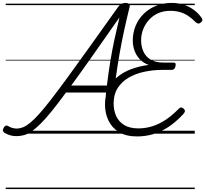

<svg xmlns="http://www.w3.org/2000/svg" viewBox="-39 -914 1404 1313"><path d="M73 17Q47 17 26.5 10Q6 3 -9 -6Q-17 -12 -19 -20Q-21 -28 -14 -40Q-7 -52 0.5 -54.5Q8 -57 15 -53Q29 -44 44 -39.5Q59 -35 75 -35Q96 -35 118 -43.5Q140 -52 167 -74Q194 -96 229 -135Q264 -174 311.5 -235.5Q359 -297 423.5 -385Q488 -473 572.5 -591.5Q657 -710 767 -864Q779 -881 791 -887.5Q803 -894 819 -894Q836 -894 844 -886Q852 -878 846 -861Q827 -784 810 -706Q793 -628 779 -548.5Q765 -469 753.5 -386.5Q742 -304 734 -218Q732 -205 726 -198Q720 -191 704 -190Q689 -189 684 -194Q679 -199 680 -213Q682 -231 683.5 -247.5Q685 -264 686 -281H412Q357 -206 314.5 -153.5Q272 -101 238.5 -68Q205 -35 178 -16Q151 3 125.5 10Q100 17 73 17ZM448 -329H692Q702 -411 714.5 -489Q727 -567 743.5 -643.5Q760 -720 778 -795Q673 -645 592 -530Q511 -415 448 -329ZM898 19Q822 19 773.5 -11.5Q725 -42 702 -91.5Q679 -141 679 -199Q679 -262 702 -309Q725 -356 765.5 -389Q806 -422 860.5 -442Q915 -462 978 -470Q944 -482 919.5 -506.5Q895 -531 882 -564.5Q869 -598 869 -637Q869 -678 881 -716.5Q893 -755 916 -787Q939 -819 971.5 -843Q1004 -867 1045.5 -880.5Q1087 -894 1135 -894Q1180 -894 1218 -881.5Q1256 -869 1286.5 -846.5Q1317 -824 1338 -794Q1345 -785 1345 -776.5Q1345 -768 1334 -760Q1324 -751 1315 -753.5Q1306 -756 1297 -764Q1273 -789 1247 -806Q1221 -823 1191 -831.5Q1161 -840 1125 -840Q1080 -840 1043.5 -824Q1007 -808 981 -779.5Q955 -751 940.5 -715Q926 -679 926 -639Q926 -596 942 -561Q958 -526 991.5 -506Q1025 -486 1080 -486H1148Q1158 -486 1161 -480Q1164 -474 1161 -460Q1158 -447 1151 -441.5Q1144 -436 1135 -436H1069Q1009 -436 949.5 -423.5Q890 -411 842.5 -384Q795 -357 766.5 -313Q738 -269 738 -207Q738 -160 755 -121.5Q772 -83 809.5 -59.5Q847 -36 908 -36Q955 -36 1001 -50Q1047 -64 1092 -93.5Q1137 -123 1180 -167Q1191 -179 1199.5 -179Q1208 -179 1218 -170Q1227 -161 1225.5 -152.5Q1224 -144 1212 -131Q1161 -77 1110 -44Q1059 -11 1006.5 4Q954 19 898 19ZM0 369H1293V379H0ZM0 -20H1293V0H0ZM0 -505H1293V-500H0ZM0 -889H1293V-879H0Z"/></svg>

Font: Playwrite HR Guides
Style: Regular
Weight: 400
Designer: Veronika Burian, José Scaglione
Foundry: TypeTogether
Version: Version 1.003